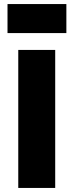

<svg xmlns="http://www.w3.org/2000/svg" viewBox="-20 -926 362 946"><path d="M17 -906H307V-763H17ZM70 0V-680H252V0Z"/></svg>

Font: Palanquin Dark
Style: Bold
Weight: 700
Designer: Pria Ravichandran
Version: Version 1.000